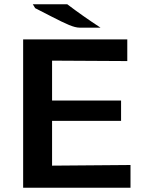

<svg xmlns="http://www.w3.org/2000/svg" viewBox="-20 -876 677 896"><path d="M133 -856H294Q365 -802 449 -747H351Q332 -747 302 -759.5Q272 -772 219 -799.5Q166 -827 144 -838Q142 -841 138.5 -847.5Q135 -854 133 -856ZM88 0V-692H574V-591L223 -593V-407H545V-312H223V-103L589 -106V0Z"/></svg>

Font: Coval
Style: Bold
Weight: 700
Foundry: Context Ltd
Version: Version 001.000